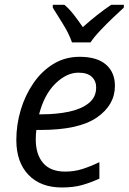

<svg xmlns="http://www.w3.org/2000/svg" viewBox="-20 -786 546 815"><path d="M242.7 9.8Q152.3 9.8 100.8 -43.9Q49.3 -97.7 49.3 -191.9Q49.3 -256.8 68.1 -319.6Q86.9 -382.3 122.1 -433.3Q157.2 -484.4 206.8 -514.6Q256.3 -544.9 317.9 -544.9Q391.6 -544.9 429.7 -512Q467.8 -479 467.8 -421.4Q467.8 -340.3 391.4 -287.4Q314.9 -234.4 152.8 -234.4H134.3Q131.8 -214.8 131.8 -194.8Q131.8 -130.4 163.1 -94Q194.3 -57.6 256.8 -57.6Q295.4 -57.6 329.8 -68.6Q364.3 -79.6 401.9 -97.7V-27.8Q365.7 -11.2 329.1 -0.7Q292.5 9.8 242.7 9.8ZM146 -300.8H157.7Q220.2 -300.8 272.5 -311.8Q324.7 -322.8 356.4 -347.9Q388.2 -373 388.2 -415Q388.2 -442.4 369.6 -460Q351.1 -477.5 313 -477.5Q262.7 -477.5 215.3 -431.4Q168 -385.3 146 -300.8ZM285.6 -606Q272.5 -643.6 247.6 -683.6Q222.7 -723.6 204.1 -753.4V-765.6H253.4Q273.4 -749 293.2 -723.6Q313 -698.2 331.5 -670.9Q395 -727.5 452.1 -765.6H505.9L505.4 -753.4Q487.8 -737.8 460.2 -711.4Q432.6 -685.1 405.8 -656.7Q378.9 -628.4 364.3 -606Z"/></svg>

Font: Open Sans
Style: Italic
Weight: 400
Italic angle: -12°
Designer: Monotype Design Team
Foundry: Monotype Imaging Inc.
Version: Version 3.000; ttfautohint (v1.8.4)